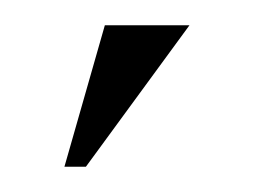

<svg xmlns="http://www.w3.org/2000/svg" viewBox="-20 -703 201 152"><path d="M31 -571 63 -683H130L48 -571Z"/></svg>

Font: Moniqa Narrow Heading
Style: Bold
Weight: 700
Width: 4
Designer: Rajesh Rajput
Foundry: Rajesh Rajput
Version: Version 1.000